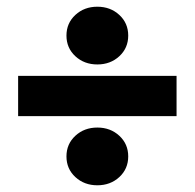

<svg xmlns="http://www.w3.org/2000/svg" viewBox="-20 -616 580 572"><path d="M335.5 -448.5Q309 -424 270 -424Q231 -424 204.5 -448.5Q178 -473 178 -510Q178 -547 204.5 -571.5Q231 -596 270 -596Q309 -596 335.5 -571.5Q362 -547 362 -510Q362 -473 335.5 -448.5ZM34 -270V-390H506V-270ZM335.5 -88.5Q309 -64 270 -64Q231 -64 204.5 -88.5Q178 -113 178 -150Q178 -187 204.5 -211.5Q231 -236 270 -236Q309 -236 335.5 -211.5Q362 -187 362 -150Q362 -113 335.5 -88.5Z"/></svg>

Font: Assistant ExtraBold
Style: Regular
Weight: 800
Designer: Hebrew By Ben Nathan, Latin by Paul Hunt
Version: Version 2.001;PS 002.001;hotconv 1.0.88;makeotf.lib2.5.64775